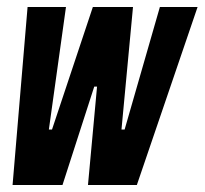

<svg xmlns="http://www.w3.org/2000/svg" viewBox="-20 -530 586 550"><path d="M16 0 59 -510H169L120 -159H129L246 -510H361L328 -159H337L438 -510H546L372 0H232L258 -282H250L159 0Z"/></svg>

Font: Saira Ultra Condensed ExtraBold
Style: Italic
Weight: 800
Width: 1
Italic angle: -12°
Designer: Hector Gatti with collaboration of the Omnibus-Type team
Foundry: Omnibus-Type
Version: Version 1.001; ttfautohint (v1.8)